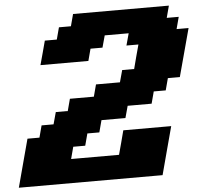

<svg xmlns="http://www.w3.org/2000/svg" viewBox="-58 -936 1067 998"><g transform="rotate(-5 475.5 -437.5)"><path d="M0 0H750Q761.2 -42 783.4 -125.2Q805.7 -208.5 816.9 -250H566.9Q561.5 -229 550.5 -187.3Q539.6 -145.5 533.7 -125H283.7L300.3 -187.5H362.8L379.4 -250H441.9L458.5 -312.5H583.5L600.6 -375H725.6L742.2 -437.5H804.7L821.3 -500H883.8Q895 -541.5 917.5 -625Q939.9 -708.5 951.2 -750H888.7L905.3 -812.5H842.8L859.4 -875H359.4L342.8 -812.5H280.3L263.7 -750H201.2Q195.8 -729.5 184.6 -687.7Q173.3 -646 167.5 -625H417.5L434.1 -687.5H496.6L513.7 -750H638.7L621.6 -687.5H684.1Q678.2 -667 667.2 -625.2Q656.2 -583.5 650.9 -562.5H588.4L571.3 -500H446.3L429.7 -437.5H304.7L288.1 -375H225.6L208.5 -312.5H146L129.4 -250H66.9Q55.7 -208 33.4 -125Q11.2 -42 0 0Z"/></g></svg>

Font: Faithful 32x
Style: BoldOblique
Weight: 400
Foundry: Faithful Resource Pack
Version: Version 1.0; January 27, 2023